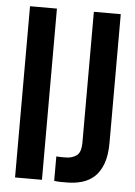

<svg xmlns="http://www.w3.org/2000/svg" viewBox="-51 -740 549 782"><g transform="rotate(5 223.0 -349.0)"><path d="M40 -700H150V0H40ZM200 -100Q209 -99 219 -99Q229 -99 238 -99Q264 -99 282.5 -112Q301 -125 301 -166V-700H411V-174Q411 -122 398 -87.5Q385 -53 363 -33.5Q341 -14 312.5 -6Q284 2 253 2Q238 2 226 2Q214 2 200 0Z"/></g></svg>

Font: Bebas Neue
Style: Regular
Weight: 400
Designer: Ryoichi Tsunekawa
Foundry: Ryoichi Tsunekawa
Version: Version 1.300